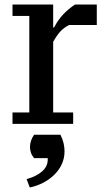

<svg xmlns="http://www.w3.org/2000/svg" viewBox="-20 -545 473 845"><path d="M284 -435Q261 -423 246 -407Q231 -391 214 -361V-50H302V0H35V-50H109V-475H35V-525H214V-424H218Q235 -457 258 -481.5Q281 -506 310 -525H406V-435ZM97 243Q139 232 164.5 210Q190 188 190 158V151H130Q120 139 116 126.5Q112 114 112 102Q112 74 130 48H246Q256 68 260 86Q264 104 264 121Q264 152 251.5 178.5Q239 205 217.5 225.5Q196 246 168.5 260Q141 274 111 280Z"/></svg>

Font: PT Serif Caption
Style: Regular
Weight: 400
Designer: A.Korolkova, O.Umpeleva, V.Yefimov
Foundry: ParaType Ltd
Version: Version 1.000W OFL